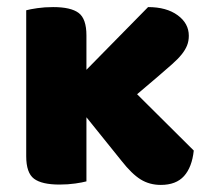

<svg xmlns="http://www.w3.org/2000/svg" viewBox="-20 -513 595 542"><path d="M224 -316 398 -493Q450 -493 481.5 -470Q513 -447 513 -412Q513 -397 508 -384.5Q503 -372 492.5 -359Q482 -346 465.5 -331.5Q449 -317 427 -298L367 -247L527 -88Q522 -41 499.5 -16Q477 9 434 9Q402 9 377 -6.5Q352 -22 323 -59L224 -182V-1Q213 2 192.5 5Q172 8 148 8Q98 8 76 -8.5Q54 -25 54 -72V-484Q65 -487 85.5 -490Q106 -493 130 -493Q180 -493 202 -476.5Q224 -460 224 -413Z"/></svg>

Font: Baloo Da 2 ExtraBold
Style: Regular
Weight: 800
Designer: Noopur Datye, Sulekha Rajkumar and Ek Type
Foundry: Ek Type
Version: Version 1.640;hotconv 1.0.111;makeotfexe 2.5.65597; ttfautoh